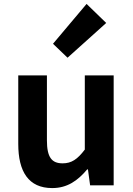

<svg xmlns="http://www.w3.org/2000/svg" viewBox="-20 -944 677 978"><path d="M559 -280V-560H485H412V-182C374 -132 344 -112 299 -112C244 -112 219 -142 219 -229V-560H73V-211C73 -70 125 14 246 14C323 14 376 -24 424 -81H428L439 0H559ZM335 -822 250 -721 324 -650 422 -738 521 -827 421 -924Z"/></svg>

Font: GenSekiGothic2 TW B
Style: Regular
Weight: 700
Version: Version 2.100;PS 2.1;hotconv 16.6.51;makeotf.lib2.5.65220 DE